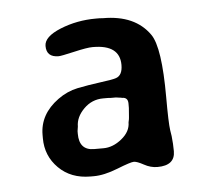

<svg xmlns="http://www.w3.org/2000/svg" viewBox="-36 -738 464 413"><g transform="rotate(-5 196.5 -531.5)"><path d="M185.5 -527.3Q161.1 -527.3 143.6 -509.8Q126 -492.2 126 -471.7L124.5 -461.9V-456.1Q124.5 -420.4 156.7 -420.4H176.8Q197.3 -420.4 216.3 -435.8Q235.4 -451.2 235.4 -471.2Q237.3 -479 237.3 -482.4L238.8 -502V-511.7Q238.8 -524.9 226.1 -524.9Q222.2 -525.9 220.2 -525.9L212.9 -526.9H201.7L195.8 -527.3ZM184.6 -699.7H192.4L200.2 -699.2Q269.5 -699.2 300.8 -654.3Q320.8 -625.5 320.8 -518.1Q320.8 -462.4 323.2 -446.3L325.2 -433.6Q327.1 -416.5 327.1 -400.9Q327.1 -370.1 289.1 -370.1Q274.4 -370.1 260.3 -377.9Q246.1 -385.7 239.3 -385.7Q232.4 -385.7 202.9 -374Q173.3 -362.3 150.9 -362.3H144Q101.6 -362.3 75.2 -388.7Q48.8 -415 48.8 -453.1V-460.4Q48.8 -504.9 89.8 -534.7Q109.9 -549.3 132.6 -554Q155.3 -558.6 182.9 -562.3Q210.4 -565.9 216.8 -568.4Q231 -573.2 231 -595.7Q231 -639.2 173.3 -639.2H171.9Q160.6 -639.2 132.1 -632.6Q103.5 -626 98.1 -626Q71.8 -626 71.8 -650.4Q71.8 -670.4 107.9 -685.1Q144 -699.7 184.6 -699.7Z"/></g></svg>

Font: Averia Sans Libre
Style: Regular
Weight: 400
Version: Version 1.002